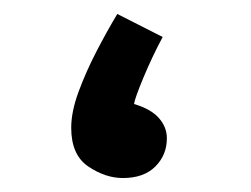

<svg xmlns="http://www.w3.org/2000/svg" viewBox="-20 -251 359 275"><path d="M156 4Q131 4 106.5 -12.5Q82 -29 82 -68Q82 -91 92.5 -119.5Q103 -148 118 -177Q133 -206 148 -231L213 -198Q198 -170 185.5 -140Q173 -110 172 -102Q196 -95 207.5 -82Q219 -69 219 -53Q219 -29 202.5 -12.5Q186 4 156 4Z"/></svg>

Font: Noto Sans Arabic UI Cn Md
Style: Regular
Weight: 500
Width: 3
Designer: Monotype Design Team, Nadine Chahine and Nizar Qandah
Foundry: Monotype Imaging Inc.
Version: Version 2.010; ttfautohint (v1.8.4.7-5d5b)